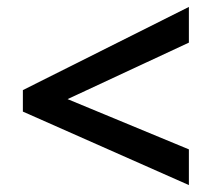

<svg xmlns="http://www.w3.org/2000/svg" viewBox="-20 -639 612 554"><path d="M525 -105 46 -317V-379L525 -619V-516L175 -353L525 -208Z"/></svg>

Font: Noto Sans Hanifi Rohingya SemiBold
Style: Regular
Weight: 600
Version: Version 2.101